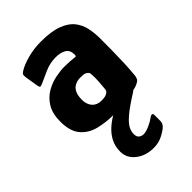

<svg xmlns="http://www.w3.org/2000/svg" viewBox="-217 -564 900 900"><g transform="rotate(-45 233.0 -113.5)"><path d="M230 7Q178 7 132.5 -4.5Q87 -16 58.5 -49.5Q30 -83 30 -147Q30 -200 50.5 -233.5Q71 -267 102.5 -285Q134 -303 167 -309.5Q200 -316 225 -316Q243 -316 259.5 -315Q276 -314 292 -312Q300 -309 300 -322Q300 -352 280 -364Q260 -376 227 -376Q190 -376 155 -360.5Q120 -345 96 -334Q83 -328 79 -330Q75 -332 73 -345L63 -407Q61 -422 63 -427Q65 -432 76 -439Q102 -455 143.5 -466Q185 -477 230 -477Q299 -477 340.5 -461.5Q382 -446 403 -419.5Q424 -393 431 -359.5Q438 -326 438 -290Q438 -250 437.5 -210Q437 -170 435.5 -130Q434 -90 430 -50Q427 -37 423.5 -31.5Q420 -26 408 -20Q395 -13 370.5 -8Q346 -3 318.5 0.5Q291 4 267 5.5Q243 7 230 7ZM238 -80Q246 -80 254 -81Q262 -82 269 -85Q276 -88 280.5 -92.5Q285 -97 286 -104Q288 -127 290 -152Q292 -177 290 -202Q290 -212 282 -218Q273 -226 258 -226.5Q243 -227 238 -227Q230 -227 219 -224Q208 -221 197.5 -213Q187 -205 180.5 -189Q174 -173 174 -147Q174 -129 181 -113.5Q188 -98 202 -89Q216 -80 238 -80ZM253 250Q201 250 165 222Q129 194 129 151Q129 116 143.5 88Q158 60 184 37.5Q210 15 244 -3Q255 -9 268.5 -14Q282 -19 298 -19H369Q377 -19 377.5 -14.5Q378 -10 371 -5Q310 33 280 58.5Q250 84 241 102.5Q232 121 232 137Q232 157 243.5 164.5Q255 172 268 171Q283 170 305.5 160Q328 150 345 137Q351 132 357.5 132.5Q364 133 364 141V184Q364 202 344 217Q322 233 300.5 241.5Q279 250 253 250Z"/></g></svg>

Font: Glory ExtraBold
Style: Regular
Weight: 800
Designer: Robert Leuschke
Foundry: Robert Leuschke
Version: Version 1.011